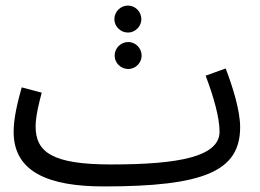

<svg xmlns="http://www.w3.org/2000/svg" viewBox="-20 -649 935 690"><path d="M440 -532C466 -532 488 -554 488 -580C488 -607 466 -629 440 -629C413 -629 391 -607 391 -580C391 -554 413 -532 440 -532ZM441 -401C467 -401 489 -423 489 -449C489 -476 467 -498 441 -498C414 -498 392 -476 392 -449C392 -423 414 -401 441 -401ZM353 21C714 21 843 -34 843 -192C843 -252 816 -338 791 -403L719 -377C748 -301 769 -226 769 -176C769 -86 624 -58 379 -58C168 -58 108 -102 108 -195C108 -232 122 -287 130 -316L58 -335C44 -285 29 -226 29 -175C29 -30 156 21 353 21Z"/></svg>

Font: Noto Sans Arabic UI SmCn
Style: Regular
Weight: 400
Width: 4
Designer: Monotype Design Team, Nadine Chahine and Nizar Qandah
Foundry: Monotype Imaging Inc.
Version: Version 2.010